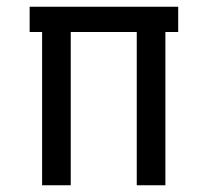

<svg xmlns="http://www.w3.org/2000/svg" viewBox="-20 -550 616 570"><path d="M105 0H190V-455H386V0H471V-455H509V-530H68V-455H105Z"/></svg>

Font: Iosevka Sparkle
Style: Regular
Weight: 400
Designer: Belleve Invis
Foundry: Belleve Invis
Version: Version 4.5.0; ttfautohint (v1.8.3)